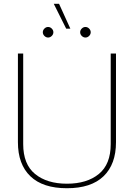

<svg xmlns="http://www.w3.org/2000/svg" viewBox="-20 -983 710 1018"><path d="M265 -963H293L353 -831H331ZM235 -784Q224 -784 215.5 -792.5Q207 -801 207 -812Q207 -823 215.5 -831.5Q224 -840 235 -840Q246 -840 254.5 -831.5Q263 -823 263 -812Q263 -801 254.5 -792.5Q246 -784 235 -784ZM433 -784Q422 -784 413.5 -792.5Q405 -801 405 -812Q405 -823 413.5 -831.5Q422 -840 433 -840Q444 -840 452.5 -831.5Q461 -823 461 -812Q461 -801 452.5 -792.5Q444 -784 433 -784ZM103 -219V-699H75V-229Q75 -112 141 -48.5Q207 15 335 15Q463 15 529 -48.5Q595 -112 595 -229V-699H567V-219Q567 -112 504 -60.5Q441 -9 335 -9Q229 -9 166 -60.5Q103 -112 103 -219Z"/></svg>

Font: Prompt Thin
Style: Regular
Weight: 100
Designer: Katatrad Team
Foundry: CadsonDemak
Version: Version 1.030